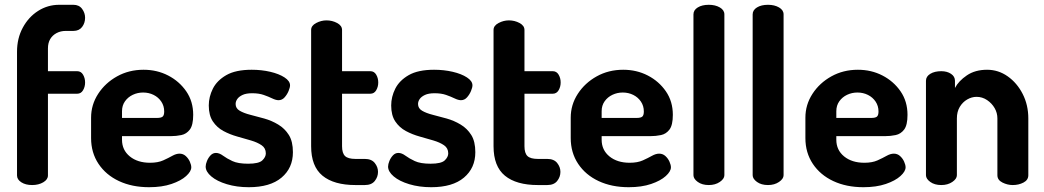

<svg xmlns="http://www.w3.org/2000/svg" viewBox="-20 -772 4356 801"><path d="M114 0Q87 0 69 -11.5Q51 -23 51 -40V-556Q51 -612 75 -656.5Q99 -701 139 -726.5Q179 -752 227 -752H286Q310 -752 322.5 -735Q335 -718 335 -698Q335 -676 322.5 -659.5Q310 -643 286 -643H254Q233 -643 216 -634Q199 -625 189.5 -609Q180 -593 180 -570V-475H302Q318 -475 326.5 -460.5Q335 -446 335 -428Q335 -410 326.5 -395.5Q318 -381 302 -381H180V-40Q180 -23 160.5 -11.5Q141 0 114 0Z M602 9Q531 9 476.5 -16.5Q422 -42 391 -88.5Q360 -135 360 -196V-281Q360 -335 389.5 -380.5Q419 -426 468.5 -453.5Q518 -481 579 -481Q635 -481 681.5 -457Q728 -433 757 -391Q786 -349 786 -293Q786 -250 772 -231.5Q758 -213 736.5 -208.5Q715 -204 692 -204H489V-189Q489 -146 521.5 -119.5Q554 -93 606 -93Q639 -93 661 -103Q683 -113 699 -122Q715 -131 729 -131Q744 -131 755 -121Q766 -111 772 -97.5Q778 -84 778 -74Q778 -57 756.5 -37.5Q735 -18 695.5 -4.5Q656 9 602 9ZM489 -280H635Q652 -280 658.5 -285.5Q665 -291 665 -307Q665 -330 653 -348Q641 -366 621 -376Q601 -386 577 -386Q554 -386 534 -376.5Q514 -367 501.5 -349.5Q489 -332 489 -308Z M1018 9Q968 9 926.5 -3.5Q885 -16 861.5 -36Q838 -56 838 -77Q838 -87 843.5 -100.5Q849 -114 858.5 -124Q868 -134 881 -134Q895 -134 910.5 -122.5Q926 -111 949.5 -100Q973 -89 1015 -89Q1060 -89 1074.5 -103Q1089 -117 1089 -132Q1089 -154 1071.5 -166Q1054 -178 1027 -186Q1000 -194 969.5 -202.5Q939 -211 912 -225.5Q885 -240 868 -265.5Q851 -291 851 -332Q851 -368 868 -402Q885 -436 924 -458.5Q963 -481 1030 -481Q1071 -481 1107.5 -472.5Q1144 -464 1167 -449Q1190 -434 1190 -416Q1190 -407 1184 -392.5Q1178 -378 1167.5 -366Q1157 -354 1142 -354Q1131 -354 1115.5 -361.5Q1100 -369 1080 -376Q1060 -383 1032 -383Q1007 -383 992 -376Q977 -369 970 -359Q963 -349 963 -338Q963 -320 980 -310Q997 -300 1024.5 -293Q1052 -286 1082.5 -277.5Q1113 -269 1140.5 -252.5Q1168 -236 1185 -209Q1202 -182 1202 -137Q1202 -71 1154.5 -31Q1107 9 1018 9Z M1463 0Q1373 0 1325.5 -39Q1278 -78 1278 -162V-647Q1278 -665 1299 -676Q1320 -687 1342 -687Q1366 -687 1386.5 -676Q1407 -665 1407 -647V-475H1525Q1541 -475 1549.5 -460.5Q1558 -446 1558 -428Q1558 -410 1549.5 -395.5Q1541 -381 1525 -381H1407V-162Q1407 -133 1419.5 -121Q1432 -109 1463 -109H1502Q1530 -109 1543.5 -92Q1557 -75 1557 -55Q1557 -34 1543.5 -17Q1530 0 1502 0Z M1779 9Q1729 9 1687.5 -3.5Q1646 -16 1622.5 -36Q1599 -56 1599 -77Q1599 -87 1604.5 -100.5Q1610 -114 1619.5 -124Q1629 -134 1642 -134Q1656 -134 1671.5 -122.5Q1687 -111 1710.5 -100Q1734 -89 1776 -89Q1821 -89 1835.5 -103Q1850 -117 1850 -132Q1850 -154 1832.5 -166Q1815 -178 1788 -186Q1761 -194 1730.5 -202.5Q1700 -211 1673 -225.5Q1646 -240 1629 -265.5Q1612 -291 1612 -332Q1612 -368 1629 -402Q1646 -436 1685 -458.5Q1724 -481 1791 -481Q1832 -481 1868.5 -472.5Q1905 -464 1928 -449Q1951 -434 1951 -416Q1951 -407 1945 -392.5Q1939 -378 1928.5 -366Q1918 -354 1903 -354Q1892 -354 1876.5 -361.5Q1861 -369 1841 -376Q1821 -383 1793 -383Q1768 -383 1753 -376Q1738 -369 1731 -359Q1724 -349 1724 -338Q1724 -320 1741 -310Q1758 -300 1785.5 -293Q1813 -286 1843.5 -277.5Q1874 -269 1901.5 -252.5Q1929 -236 1946 -209Q1963 -182 1963 -137Q1963 -71 1915.5 -31Q1868 9 1779 9Z M2224 0Q2134 0 2086.5 -39Q2039 -78 2039 -162V-647Q2039 -665 2060 -676Q2081 -687 2103 -687Q2127 -687 2147.5 -676Q2168 -665 2168 -647V-475H2286Q2302 -475 2310.5 -460.5Q2319 -446 2319 -428Q2319 -410 2310.5 -395.5Q2302 -381 2286 -381H2168V-162Q2168 -133 2180.5 -121Q2193 -109 2224 -109H2263Q2291 -109 2304.5 -92Q2318 -75 2318 -55Q2318 -34 2304.5 -17Q2291 0 2263 0Z M2603 9Q2532 9 2477.5 -16.5Q2423 -42 2392 -88.5Q2361 -135 2361 -196V-281Q2361 -335 2390.5 -380.5Q2420 -426 2469.5 -453.5Q2519 -481 2580 -481Q2636 -481 2682.5 -457Q2729 -433 2758 -391Q2787 -349 2787 -293Q2787 -250 2773 -231.5Q2759 -213 2737.5 -208.5Q2716 -204 2693 -204H2490V-189Q2490 -146 2522.5 -119.5Q2555 -93 2607 -93Q2640 -93 2662 -103Q2684 -113 2700 -122Q2716 -131 2730 -131Q2745 -131 2756 -121Q2767 -111 2773 -97.5Q2779 -84 2779 -74Q2779 -57 2757.5 -37.5Q2736 -18 2696.5 -4.5Q2657 9 2603 9ZM2490 -280H2636Q2653 -280 2659.5 -285.5Q2666 -291 2666 -307Q2666 -330 2654 -348Q2642 -366 2622 -376Q2602 -386 2578 -386Q2555 -386 2535 -376.5Q2515 -367 2502.5 -349.5Q2490 -332 2490 -308Z M2937 0Q2909 0 2891 -13Q2873 -26 2873 -41V-712Q2873 -730 2891 -741Q2909 -752 2937 -752Q2964 -752 2983 -741Q3002 -730 3002 -712V-41Q3002 -26 2983 -13Q2964 0 2937 0Z M3184 0Q3156 0 3138 -13Q3120 -26 3120 -41V-712Q3120 -730 3138 -741Q3156 -752 3184 -752Q3211 -752 3230 -741Q3249 -730 3249 -712V-41Q3249 -26 3230 -13Q3211 0 3184 0Z M3582 9Q3511 9 3456.5 -16.5Q3402 -42 3371 -88.5Q3340 -135 3340 -196V-281Q3340 -335 3369.5 -380.5Q3399 -426 3448.5 -453.5Q3498 -481 3559 -481Q3615 -481 3661.5 -457Q3708 -433 3737 -391Q3766 -349 3766 -293Q3766 -250 3752 -231.5Q3738 -213 3716.5 -208.5Q3695 -204 3672 -204H3469V-189Q3469 -146 3501.5 -119.5Q3534 -93 3586 -93Q3619 -93 3641 -103Q3663 -113 3679 -122Q3695 -131 3709 -131Q3724 -131 3735 -121Q3746 -111 3752 -97.5Q3758 -84 3758 -74Q3758 -57 3736.5 -37.5Q3715 -18 3675.5 -4.5Q3636 9 3582 9ZM3469 -280H3615Q3632 -280 3638.5 -285.5Q3645 -291 3645 -307Q3645 -330 3633 -348Q3621 -366 3601 -376Q3581 -386 3557 -386Q3534 -386 3514 -376.5Q3494 -367 3481.5 -349.5Q3469 -332 3469 -308Z M3907 0Q3879 0 3861 -13Q3843 -26 3843 -41V-435Q3843 -453 3861 -464Q3879 -475 3907 -475Q3931 -475 3947.5 -464Q3964 -453 3964 -435V-405Q3979 -434 4013.5 -457.5Q4048 -481 4098 -481Q4145 -481 4184 -453.5Q4223 -426 4246.5 -380Q4270 -334 4270 -278V-41Q4270 -21 4250 -10.5Q4230 0 4205 0Q4183 0 4162 -10.5Q4141 -21 4141 -41V-278Q4141 -301 4129.5 -321Q4118 -341 4098 -354.5Q4078 -368 4054 -368Q4034 -368 4015 -357Q3996 -346 3984 -326Q3972 -306 3972 -278V-41Q3972 -26 3953 -13Q3934 0 3907 0Z"/></svg>

Font: Dosis
Style: Bold
Weight: 700
Designer: EdgarTolentino, PabloImpallari, IginoMarini
Foundry: EdgarTolentino, PabloImpallari, IginoMarini
Version: Version 3.001; ttfautohint (v1.8.2)